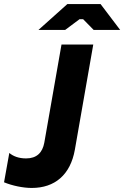

<svg xmlns="http://www.w3.org/2000/svg" viewBox="-32 -920 614 949"><path d="M125 9C239 9 316 -56 338 -180L429 -700H272L187 -215C178 -165 149 -137 97 -137C60 -137 33 -148 14 -164L-12 -19C29 -2 82 9 125 9ZM158 -772H290L361 -825H379L431 -772H562L465 -900H301Z"/></svg>

Font: Fixel Display
Style: Bold Italic
Weight: 700
Italic angle: -10°
Designer: AlfaBravo + MacPaw
Foundry: Kyrylo Tkachov, Marchela Mozhyna, Serhii Makarenko, Maria Weinstein, Zakhar Kryvoshyya
Version: Version 1.210;Glyphs 3.2 (3217)